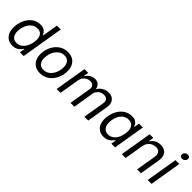

<svg xmlns="http://www.w3.org/2000/svg" viewBox="222 -1922 3105 3105"><g transform="rotate(45 1774.0 -369.5)"><path d="M240.2 11.7Q150.9 11.7 98.4 -47.1Q45.9 -106 45.9 -207.5Q45.9 -272 64.7 -333.5Q83.5 -395 119.4 -444.6Q155.3 -494.1 206.8 -523.4Q258.3 -552.7 323.7 -552.7Q377.9 -552.7 407.5 -534.9Q437 -517.1 450.9 -494.1Q464.8 -471.2 471.7 -456.1H477.5L522.5 -727.5H610.8L490.2 0H404.8L419.4 -84.5H410.2Q398.4 -67.4 378.2 -44.7Q357.9 -22 324.5 -5.1Q291 11.7 240.2 11.7ZM255.9 -66.9Q305.2 -66.9 342.3 -90.8Q379.4 -114.7 404.3 -154.3Q429.2 -193.8 441.9 -241.2Q454.6 -288.6 454.6 -335Q454.6 -398.9 424.8 -436.5Q395 -474.1 334 -474.1Q285.2 -474.1 248 -450.9Q210.9 -427.7 185.8 -389.4Q160.6 -351.1 147.7 -304.9Q134.8 -258.8 134.8 -212.4Q134.8 -148.9 164.3 -107.9Q193.8 -66.9 255.9 -66.9Z M870.6 11.7Q804.7 11.7 757.3 -15.9Q710 -43.5 684.3 -93.8Q658.7 -144 658.7 -211.4Q658.7 -276.4 679 -337.4Q699.2 -398.4 737.5 -447Q775.9 -495.6 830.3 -524.2Q884.8 -552.7 953.1 -552.7Q1019 -552.7 1066.9 -525.4Q1114.7 -498 1140.4 -447.8Q1166 -397.5 1166 -329.1Q1166 -263.2 1145.5 -202.1Q1125 -141.1 1086.2 -92.8Q1047.4 -44.4 992.9 -16.4Q938.5 11.7 870.6 11.7ZM872.6 -66.9Q922.9 -66.9 961.2 -90.3Q999.5 -113.8 1025.4 -152.1Q1051.3 -190.4 1064.5 -236.3Q1077.6 -282.2 1077.6 -327.1Q1077.6 -368.7 1064.5 -401.9Q1051.3 -435.1 1023.4 -454.6Q995.6 -474.1 950.7 -474.1Q900.9 -474.1 862.8 -450.7Q824.7 -427.2 798.8 -388.7Q772.9 -350.1 759.8 -304Q746.6 -257.8 746.6 -212.4Q746.6 -150.9 776.4 -108.9Q806.2 -66.9 872.6 -66.9Z M1244.6 0 1335.4 -545.9H1420.9L1401.4 -423.8L1394 -426.3Q1412.6 -471.2 1441.2 -499.8Q1469.7 -528.3 1503.2 -542Q1536.6 -555.7 1570.3 -555.7Q1612.3 -555.7 1640.1 -537.6Q1668 -519.5 1681.9 -489Q1695.8 -458.5 1696.8 -419.9L1686 -425.8Q1702.6 -466.3 1732.4 -495.4Q1762.2 -524.4 1800.8 -540Q1839.4 -555.7 1881.3 -555.7Q1930.2 -555.7 1966.8 -534.4Q2003.4 -513.2 2020.5 -470.9Q2037.6 -428.7 2026.9 -365.2L1966.3 0H1878.4L1939.9 -369.1Q1946.8 -408.7 1935.8 -432.1Q1924.8 -455.6 1902.6 -465.6Q1880.4 -475.6 1853 -475.6Q1814 -475.6 1783.2 -459.2Q1752.4 -442.9 1733.2 -415.3Q1713.9 -387.7 1708 -353.5L1649.4 0H1561.5L1624 -377.4Q1631.8 -423.8 1606.9 -449.7Q1582 -475.6 1539.1 -475.6Q1505.9 -475.6 1474.1 -460.2Q1442.4 -444.8 1419.4 -414.6Q1396.5 -384.3 1389.2 -340.3L1332.5 0Z M2323.7 11.7Q2255.9 11.7 2209.5 -23.2Q2163.1 -58.1 2144.3 -121.8Q2125.5 -185.5 2139.6 -272Q2154.3 -358.9 2194.3 -421.6Q2234.4 -484.4 2292.5 -518.6Q2350.6 -552.7 2418.5 -552.7Q2471.2 -552.7 2499.5 -535.4Q2527.8 -518.1 2540.8 -495.8Q2553.7 -473.6 2560.5 -458.5H2567.9L2582 -545.9H2670.4L2580.1 0H2494.6L2508.3 -84.5H2498Q2485.8 -68.4 2464.8 -45.7Q2443.8 -22.9 2409.7 -5.6Q2375.5 11.7 2323.7 11.7ZM2351.1 -66.9Q2400.9 -66.9 2439.2 -93.3Q2477.5 -119.6 2502.9 -166Q2528.3 -212.4 2538.1 -272.9Q2548.3 -333.5 2538.3 -378.7Q2528.3 -423.8 2498.3 -449Q2468.3 -474.1 2418.5 -474.1Q2366.2 -474.1 2326.9 -447Q2287.6 -419.9 2262.9 -374.5Q2238.3 -329.1 2229 -272.9Q2219.7 -215.8 2229.5 -168.9Q2239.3 -122.1 2269.5 -94.5Q2299.8 -66.9 2351.1 -66.9Z M2876.5 -324.2 2822.3 0H2734.4L2825.2 -545.9H2909.7L2888.2 -413.6L2875.5 -416.5Q2912.1 -490.7 2961.9 -521.7Q3011.7 -552.7 3072.8 -552.7Q3129.4 -552.7 3168.5 -529.3Q3207.5 -505.9 3223.9 -459.5Q3240.2 -413.1 3228.5 -343.8L3171.4 0H3083.5L3140.6 -342.3Q3151.4 -406.2 3125 -439.9Q3098.6 -473.6 3043.5 -473.6Q3003.4 -473.6 2968.3 -455.8Q2933.1 -438 2908.7 -404.5Q2884.3 -371.1 2876.5 -324.2Z M3326.2 0 3416.5 -545.9H3504.4L3414.1 0ZM3475.6 -635.3Q3450.7 -635.3 3435.5 -652.3Q3420.4 -669.4 3424.3 -693.4Q3428.2 -717.8 3449.2 -734.6Q3470.2 -751.5 3495.1 -751.5Q3520.5 -751.5 3535.6 -734.6Q3550.8 -717.8 3546.9 -693.4Q3543 -669.4 3522 -652.3Q3501 -635.3 3475.6 -635.3Z"/></g></svg>

Font: Adwaita Sans
Style: Italic
Weight: 400
Italic angle: -9.39999°
Designer: Rasmus Andersson
Foundry: rsms
Version: Version 4.001;git-9221beed3